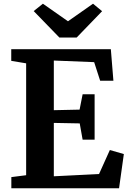

<svg xmlns="http://www.w3.org/2000/svg" viewBox="-20 -1006 692 1026"><path d="M119.7 -69.7V-667.6L40.1 -680.8V-743H572.3L586 -574.6H515.2L483.1 -673.9L267.6 -682.5V-417.2L405.3 -420.2L421.5 -502.1H485.6V-259.8H421.5L406 -346.6L267.6 -349.2V-64L509.2 -76L567 -204.3L641.8 -182.8L616.2 0H40.6V-59.6ZM209.3 -986.2 343.2 -892.3 477.1 -986.2 525.6 -946.2 389.6 -805.4H297.4L160 -946.9Z"/></svg>

Font: Merriweather 7pt Light
Style: Regular
Weight: 300
Designer: Eben Sorkin
Foundry: Eben Sorkin
Version: Version 2.200;gftools[0.9.31]